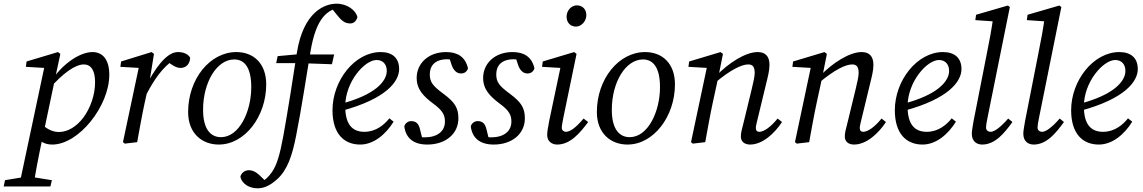

<svg xmlns="http://www.w3.org/2000/svg" viewBox="-96 -770 6193 1040"><path d="M-76 240H177L185 206L66 187H46L-69 206L-76 240ZM7 240H85C95 172 107 106 134 -22L138 -40L200 -334L201 -339L231 -478L218 -488L48 -437L44 -408L163 -401L146 -415L7 240ZM187 13C331 13 496 -196 496 -365C496 -455 454 -488 405 -488C332 -488 223 -414 161 -296H156L172 -290C245 -374 312 -421 358 -421C396 -421 419 -390 419 -325C419 -256 394 -184 354 -131C319 -86 273 -55 223 -55C194 -55 160 -67 127 -101L85 -45C118 -3 146 13 187 13Z M695 -255C739 -340 785 -406 848 -448V-454L798 -451L810 -439C832 -418 860 -402 881 -402C914 -402 933 -425 934 -458C920 -480 895 -488 867 -488C804 -488 739 -392 695 -304H682L695 -255ZM570 0 580 8 647 0C660 -71 672 -140 687 -210L709 -309L714 -329L738 -478L725 -488L560 -437L556 -408L676 -401L658 -415L570 0Z M1089 13C1230 13 1346 -139 1346 -313C1346 -426 1278 -488 1184 -488C1042 -488 923 -343 923 -163C923 -49 997 13 1089 13ZM1101 -27C1045 -27 1004 -70 1004 -175C1004 -324 1078 -448 1173 -448C1227 -448 1265 -406 1265 -298C1265 -164 1199 -27 1101 -27Z M1299 250C1331 250 1364 238 1405 201C1461 151 1487 72 1508 -35C1537 -181 1561 -342 1585 -486C1617 -684 1683 -718 1751 -731V-738H1696V-731L1722 -698C1753 -658 1771 -643 1801 -643C1818 -643 1833 -653 1840 -677C1832 -714 1785 -750 1727 -750C1662 -750 1547 -705 1512 -484C1488 -327 1466 -187 1439 -35C1420 69 1403 125 1377 162C1358 190 1338 206 1319 217V220H1349V217L1324 193C1302 171 1281 152 1252 152C1230 152 1210 167 1206 188C1215 226 1254 250 1299 250ZM1400 -428H1531L1702 -422L1714 -475H1540V-478L1408 -466L1400 -428Z M1855 13C1929 13 1994 -43 2036 -111L2013 -129C1986 -95 1941 -56 1878 -56C1813 -56 1774 -95 1774 -194C1774 -327 1879 -445 1944 -445C1977 -445 1999 -423 1999 -386C1999 -329 1935 -255 1748 -207L1752 -169C1999 -235 2066 -330 2066 -396C2066 -455 2030 -488 1966 -488C1826 -488 1705 -334 1705 -173C1705 -45 1768 13 1855 13Z M2218 13C2319 13 2387 -46 2387 -129C2387 -187 2366 -217 2306 -262C2249 -304 2232 -325 2232 -367C2232 -412 2258 -449 2327 -449C2343 -449 2353 -447 2363 -444L2332 -475L2350 -419C2360 -389 2378 -372 2401 -372C2419 -372 2433 -381 2439 -400C2424 -465 2379 -488 2320 -488C2224 -488 2161 -426 2161 -348C2161 -285 2199 -248 2249 -210C2306 -169 2314 -143 2314 -111C2314 -59 2273 -26 2204 -26C2187 -26 2178 -28 2157 -35L2196 -1L2179 -70C2172 -98 2160 -114 2131 -114C2115 -114 2099 -103 2094 -86C2101 -26 2140 13 2218 13Z M2578 13C2679 13 2747 -46 2747 -129C2747 -187 2726 -217 2666 -262C2609 -304 2592 -325 2592 -367C2592 -412 2618 -449 2687 -449C2703 -449 2713 -447 2723 -444L2692 -475L2710 -419C2720 -389 2738 -372 2761 -372C2779 -372 2793 -381 2799 -400C2784 -465 2739 -488 2680 -488C2584 -488 2521 -426 2521 -348C2521 -285 2559 -248 2609 -210C2666 -169 2674 -143 2674 -111C2674 -59 2633 -26 2564 -26C2547 -26 2538 -28 2517 -35L2556 -1L2539 -70C2532 -98 2520 -114 2491 -114C2475 -114 2459 -103 2454 -86C2461 -26 2500 13 2578 13Z M2868 -38C2868 -4 2894 13 2922 13C2993 13 3045 -49 3090 -109L3065 -128C3025 -80 2993 -56 2969 -56C2958 -56 2947 -64 2947 -78C2947 -89 2951 -110 2956 -135L3027 -478L3014 -488L2844 -437L2840 -408L2959 -401L2942 -415L2878 -111C2870 -70 2868 -53 2868 -38ZM3024 -626C3053 -626 3080 -655 3080 -688C3080 -720 3059 -741 3028 -741C2999 -741 2973 -713 2973 -680C2973 -647 2994 -626 3024 -626Z M3303 13C3444 13 3560 -139 3560 -313C3560 -426 3492 -488 3398 -488C3256 -488 3137 -343 3137 -163C3137 -49 3211 13 3303 13ZM3315 -27C3259 -27 3218 -70 3218 -175C3218 -324 3292 -448 3387 -448C3441 -448 3479 -406 3479 -298C3479 -164 3413 -27 3315 -27Z M3657 8 3724 0C3737 -71 3749 -140 3764 -210L3793 -344L3795 -353L3820 -478L3807 -488L3637 -437L3633 -408L3753 -401L3735 -415L3647 0L3657 8ZM3967 13C4036 13 4101 -50 4140 -109L4116 -128C4080 -83 4042 -56 4017 -56C4005 -56 3998 -63 3998 -77C3998 -87 4003 -107 4010 -135L4055 -321C4063 -354 4072 -387 4072 -419C4072 -465 4050 -488 4008 -488C3942 -488 3851 -429 3784 -360H3778L3779 -323C3858 -389 3919 -421 3957 -421C3979 -421 3992 -410 3992 -375C3992 -355 3984 -322 3976 -288L3933 -111C3923 -70 3917 -53 3917 -30C3917 -4 3936 13 3967 13Z M4220 8 4287 0C4300 -71 4312 -140 4327 -210L4356 -344L4358 -353L4383 -478L4370 -488L4200 -437L4196 -408L4316 -401L4298 -415L4210 0L4220 8ZM4530 13C4599 13 4664 -50 4703 -109L4679 -128C4643 -83 4605 -56 4580 -56C4568 -56 4561 -63 4561 -77C4561 -87 4566 -107 4573 -135L4618 -321C4626 -354 4635 -387 4635 -419C4635 -465 4613 -488 4571 -488C4505 -488 4414 -429 4347 -360H4341L4342 -323C4421 -389 4482 -421 4520 -421C4542 -421 4555 -410 4555 -375C4555 -355 4547 -322 4539 -288L4496 -111C4486 -70 4480 -53 4480 -30C4480 -4 4499 13 4530 13Z M4901 13C4975 13 5040 -43 5082 -111L5059 -129C5032 -95 4987 -56 4924 -56C4859 -56 4820 -95 4820 -194C4820 -327 4925 -445 4990 -445C5023 -445 5045 -423 5045 -386C5045 -329 4981 -255 4794 -207L4798 -169C5045 -235 5112 -330 5112 -396C5112 -455 5076 -488 5012 -488C4872 -488 4751 -334 4751 -173C4751 -45 4814 13 4901 13Z M5224 13C5295 13 5345 -50 5388 -109L5365 -128C5325 -82 5291 -56 5270 -56C5257 -56 5245 -64 5245 -79C5245 -89 5248 -110 5254 -137L5374 -732L5363 -740L5191 -690L5187 -661L5304 -653L5285 -684C5276 -615 5263 -547 5249 -478L5177 -112C5171 -77 5168 -59 5168 -45C5168 -6 5193 13 5224 13Z M5503 13C5574 13 5624 -50 5667 -109L5644 -128C5604 -82 5570 -56 5549 -56C5536 -56 5524 -64 5524 -79C5524 -89 5527 -110 5533 -137L5653 -732L5642 -740L5470 -690L5466 -661L5583 -653L5564 -684C5555 -615 5542 -547 5528 -478L5456 -112C5450 -77 5447 -59 5447 -45C5447 -6 5472 13 5503 13Z M5856 13C5930 13 5995 -43 6037 -111L6014 -129C5987 -95 5942 -56 5879 -56C5814 -56 5775 -95 5775 -194C5775 -327 5880 -445 5945 -445C5978 -445 6000 -423 6000 -386C6000 -329 5936 -255 5749 -207L5753 -169C6000 -235 6067 -330 6067 -396C6067 -455 6031 -488 5967 -488C5827 -488 5706 -334 5706 -173C5706 -45 5769 13 5856 13Z"/></svg>

Font: Source Serif 4 Variable
Style: Italic
Weight: 400
Italic angle: -12°
Designer: Frank Grießhammer
Foundry: Adobe Systems Incorporated
Version: Version 4.004;hotconv 1.0.116;makeotfexe 2.5.65601